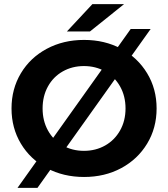

<svg xmlns="http://www.w3.org/2000/svg" viewBox="-20 -849 816 933"><path d="M388.5 11Q288 11 207.5 -32Q127 -75 81.5 -151Q36 -227 36 -322Q36 -417 81.5 -493Q127 -569 207.5 -612Q288 -655 388.5 -655Q489 -655 569 -612Q649 -569 695 -493Q741 -417 741 -322Q741 -227 695 -151Q649 -75 569 -32Q489 11 388.5 11ZM388 -116Q445 -116 491 -142Q537 -168 563.5 -215Q590 -262 590 -322Q590 -382 563.5 -429Q537 -476 491 -502Q445 -528 388 -528Q331 -528 285 -502Q239 -476 213 -429Q187 -382 187 -322Q187 -262 213 -215Q239 -168 285 -142Q331 -116 388 -116ZM615 -708H712L162 64H65ZM429 -829H583L417 -696H305Z"/></svg>

Font: Montserrat Ace
Style: Bold
Weight: 700
Designer: Julieta Ulanovsky
Foundry: Julieta Ulanovsky
Version: Version 1